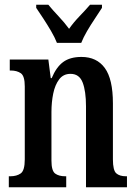

<svg xmlns="http://www.w3.org/2000/svg" viewBox="-20 -786 574 806"><path d="M17 0V-46H23Q50 -46 67 -58Q84 -70 84 -117V-423Q84 -467 67.5 -478.5Q51 -490 25 -490H21V-536H183L193 -458H197Q216 -504 245 -525.5Q274 -547 322 -547Q386 -547 420 -500.5Q454 -454 454 -352V-117Q454 -71 468 -58.5Q482 -46 509 -46H513V0H341V-340Q341 -403 327 -439.5Q313 -476 276 -476Q246 -476 228.5 -453Q211 -430 203.5 -393.5Q196 -357 196 -316V-112Q196 -69 211.5 -57.5Q227 -46 254 -46H258V0ZM219 -606Q210 -629 194.5 -655.5Q179 -682 162 -708Q145 -734 132 -753V-766H183Q201 -744 226 -717.5Q251 -691 270 -665Q288 -691 313.5 -717.5Q339 -744 358 -766H408V-753Q396 -734 378.5 -708Q361 -682 345.5 -655.5Q330 -629 321 -606Z"/></svg>

Font: Noto Serif Tamil ExtraCondensed SemiBold
Style: Italic
Weight: 600
Width: 2
Italic angle: -12°
Designer: Indian Type Foundry, Tom Grace, and the Monotype Design Team
Foundry: Monotype Imaging Inc.
Version: Version 2.003; ttfautohint (v1.8.4.7-5d5b)